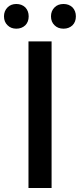

<svg xmlns="http://www.w3.org/2000/svg" viewBox="-46 -944 401 964"><path d="M97 -736H213V0H97ZM-8 -817Q-26 -834 -26 -862Q-26 -889 -8 -907Q9 -924 36 -924Q63 -924 81 -907Q98 -889 98 -862Q98 -834 81 -817Q63 -800 36 -800Q9 -800 -8 -817ZM228 -817Q210 -834 210 -862Q210 -889 228 -907Q245 -924 273 -924Q300 -924 318 -907Q335 -889 335 -862Q335 -834 318 -817Q300 -800 273 -800Q245 -800 228 -817Z"/></svg>

Font: Noto Sans S Chinese Medium
Style: Regular
Weight: 500
Designer: Ryoko NISHIZUKA  (kana & ideographs); Paul D. Hunt (Latin, Greek & Cyrillic); Wenlong ZHANG  (bopomofo); Sandoll Communi
Foundry: Adobe Systems Incorporated
Version: Version 1.000;PS 1;hotconv 1.0.78;makeotf.lib2.5.61930